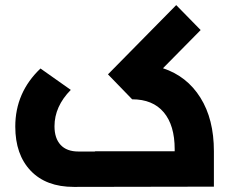

<svg xmlns="http://www.w3.org/2000/svg" viewBox="-20 -733 923 754"><path d="M620 -465Q714 -434 767 -349.5Q820 -265 820 -139V0L270 1Q161 1 100.5 -62.5Q40 -126 40 -236Q40 -370 139 -464L258 -380Q194 -315 194 -237Q194 -190 218 -164Q242 -138 288 -138H352Q353 -139 356 -139H666V-147Q666 -241 623 -292Q580 -343 499 -343L404 -441L672 -713L768 -615Z"/></svg>

Font: Montserrat-Arabic SemiBold
Style: Regular
Weight: 600
Designer: Mohamed Gaber
Foundry: Kief Type Foundry
Version: Version 5.008;PS 005.008;hotconv 1.0.88;makeotf.lib2.5.64775